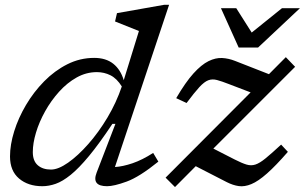

<svg xmlns="http://www.w3.org/2000/svg" viewBox="-20 -762 1264 796"><path d="M636.5 -92Q558 -28.5 505.2 -9.2Q452.5 10 424 10Q359 10 380.5 -46L458.5 -248.5H446Q391.5 -166.5 349.2 -115.5Q307 -64.5 273.2 -37.2Q239.5 -10 211 0Q182.5 10 155.5 10Q96.5 10 59 -21.8Q21.5 -53.5 21.5 -113.5Q21.5 -162 38.8 -217.5Q56 -273 87.8 -326.8Q119.5 -380.5 163 -424.8Q206.5 -469 259 -495.5Q311.5 -522 370.5 -522Q419 -522 449.5 -497.8Q480 -473.5 493 -429.5L556 -633.5L457 -673L465 -707.5L660 -742H681L456.5 -69.5Q489 -71.5 529.5 -85.2Q570 -99 615 -128ZM116 -131.5Q116 -95 136.5 -77Q157 -59 191.5 -59Q221.5 -59 262.2 -87.5Q303 -116 346 -164.8Q389 -213.5 425.8 -275.2Q462.5 -337 485 -403.5Q464.5 -436.5 438.2 -449.8Q412 -463 381.5 -463Q337.5 -463 297.8 -440.8Q258 -418.5 224.8 -381.5Q191.5 -344.5 167 -300.5Q142.5 -256.5 129.2 -212.2Q116 -168 116 -131.5ZM666.5 -25.5 1019 -379 930 -413Q899.5 -425 879.8 -430.2Q860 -435.5 843.5 -429.2Q827 -423 806.5 -400.8Q786 -378.5 753.5 -335L710.5 -355Q749 -421 782 -457.5Q815 -494 844.5 -508.5Q874 -523 901 -521.5Q928 -520 954.5 -509.5L1095 -454.5L1165 -525L1203.5 -485L864.5 -146L953.5 -100.5Q983 -85.5 1002 -79.8Q1021 -74 1038.8 -79.8Q1056.5 -85.5 1081 -105.5Q1105.5 -125.5 1145.5 -162.5L1173.5 -132.5Q1123.5 -75 1087 -42.8Q1050.5 -10.5 1022.2 1.2Q994 13 969.8 9.5Q945.5 6 920 -7L791.5 -73L705.5 13.5ZM1223.5 -728 1050 -565H969.5L896 -728H959.5L1023.5 -627L1149 -728Z"/></svg>

Font: Newsreader Caption
Style: Italic
Weight: 400
Italic angle: -17°
Designer: Hugues Gentile
Foundry: Production Type
Version: Version 1.001